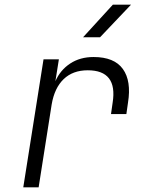

<svg xmlns="http://www.w3.org/2000/svg" viewBox="-20 -805 640 825"><path d="M80 0 167 -550H233L218 -456Q239 -504 281.5 -532Q324 -560 382 -560Q471 -560 508 -508.5Q545 -457 530 -364L523 -315H457L464 -364Q486 -503 357 -503Q293 -503 253.5 -465Q214 -427 202 -356L146 0ZM337 -645 465 -785H543L410 -645Z"/></svg>

Font: JetBrains Mono NL ExtraLight
Style: Italic
Weight: 200
Italic angle: -9°
Monospace: yes
Designer: Philipp Nurullin, Konstantin Bulenkov
Foundry: JetBrains
Version: Version 2.305; ttfautohint (v1.8.4.7-5d5b)